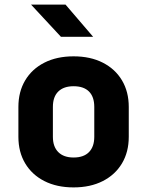

<svg xmlns="http://www.w3.org/2000/svg" viewBox="-20 -805 640 835"><path d="M60 -210V-340Q60 -406 89.5 -455.5Q119 -505 173 -532.5Q227 -560 300 -560Q373 -560 427 -532.5Q481 -505 510.5 -455.5Q540 -406 540 -340V-210Q540 -144 510.5 -94.5Q481 -45 427 -17.5Q373 10 300 10Q227 10 173 -17.5Q119 -45 89.5 -94.5Q60 -144 60 -210ZM390 -210V-340Q390 -384 367 -407Q344 -430 300 -430Q257 -430 233.5 -407Q210 -384 210 -340V-210Q210 -167 233.5 -143.5Q257 -120 300 -120Q344 -120 367 -143.5Q390 -167 390 -210ZM385 -645H245L115 -785H265Z"/></svg>

Font: JetBrains Mono Extra Bold
Style: Regular
Weight: 800
Monospace: yes
Designer: Philipp Nurullin, Konstantin Bulenkov
Foundry: JetBrains
Version: 2.002